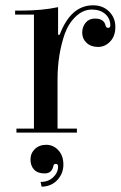

<svg xmlns="http://www.w3.org/2000/svg" viewBox="-20 -500 455 724"><path d="M396 -404Q396 -430 377 -447Q358 -464 326 -464Q294 -464 266.5 -438.5Q239 -413 224 -372Q197 -293 197 -201V-15H270V0H42V-15H108V-445H37V-460H58Q138 -460 199 -473V-369H205Q247 -480 331 -480Q368 -480 391.5 -456.5Q415 -433 415 -398.5Q415 -364 395.5 -343.5Q376 -323 349.5 -323Q323 -323 306.5 -338.5Q290 -354 290 -376.5Q290 -399 303 -414.5Q316 -430 338 -430Q372 -430 378 -404Q380 -395 388 -395Q396 -395 396 -404ZM199 128Q199 118 190.5 118Q182 118 181 127Q175 154 148.5 154Q122 154 108.5 139.5Q95 125 95 101.5Q95 78 111.5 62Q128 46 154.5 46Q181 46 200 66.5Q219 87 219 120.5Q219 154 196.5 178.5Q174 203 137 204L133 186Q162 186 180.5 168.5Q199 151 199 128Z"/></svg>

Font: Elsie Swash Caps
Style: Regular
Weight: 400
Designer: Alejandro Inler
Foundry: Alejandro Inler
Version: 1.003